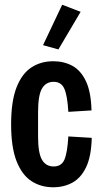

<svg xmlns="http://www.w3.org/2000/svg" viewBox="-20 -780 431 812"><path d="M205 12Q153 12 113 -14Q73 -40 50 -98.5Q27 -157 27 -254Q27 -352 50 -410.5Q73 -469 113 -495Q153 -521 205 -521Q250 -521 285.5 -502Q321 -483 343 -437.5Q365 -392 367 -313L269 -307Q265 -376 252 -405Q239 -434 207 -434Q174 -434 157.5 -405.5Q141 -377 141 -306V-203Q141 -133 157.5 -104.5Q174 -76 207 -76Q240 -76 252.5 -105Q265 -134 269 -203L368 -197Q366 -118 344 -72.5Q322 -27 286 -7.5Q250 12 205 12ZM227 -571 162 -589 243 -760 321 -730Z"/></svg>

Font: Special Gothic Condensed One
Style: Regular
Weight: 400
Designer: Alistair McCready
Foundry: Monolith
Version: Version 1.010; ttfautohint (v1.8.4.7-5d5b)